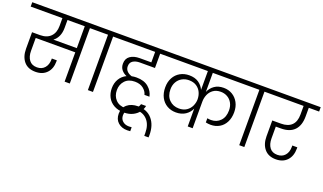

<svg xmlns="http://www.w3.org/2000/svg" viewBox="-122 -1346 3759 2235"><g transform="rotate(20 1757.5 -228.5)"><path d="M846 -686H705V0H641V-363H151V-203Q151 -132 183.5 -89Q216 -46 280 -46Q340 -46 374.5 -86Q409 -126 409 -191V-202H471V-188Q471 -98 420 -44.5Q369 9 281 9Q187 9 137.5 -50Q88 -109 88 -207V-411H186Q272 -411 318 -458.5Q364 -506 364 -588V-686H-29V-740H846ZM641 -686H427V-588Q427 -529 407 -485Q387 -441 351 -415H641Z M929 0V-686H788V-740H1133V-686H992V0Z M1389 -509Q1337 -509 1303.5 -487.5Q1270 -466 1270 -420Q1270 -385 1292.5 -361Q1315 -337 1353 -326Q1380 -332 1412 -332Q1507 -332 1561.5 -285.5Q1616 -239 1629 -173H1567Q1557 -216 1516.5 -248Q1476 -280 1411 -280Q1333 -280 1289.5 -233Q1246 -186 1246 -116Q1246 -45 1289.5 1.5Q1333 48 1411 48Q1474 48 1514.5 16Q1555 -16 1567 -58H1629Q1621 -16 1593 20.5Q1565 57 1519 79.5Q1473 102 1411 102Q1338 102 1286.5 73Q1235 44 1209 -5.5Q1183 -55 1183 -117Q1183 -181 1212.5 -231Q1242 -281 1296 -307Q1257 -323 1232 -353.5Q1207 -384 1207 -430Q1207 -493 1252 -524.5Q1297 -556 1370 -556H1513V-686H1075V-740H1719V-686H1575V-509Z M1556 281Q1530 283 1518 283Q1449 283 1404.5 243.5Q1360 204 1360 134Q1360 62 1410.5 19.5Q1461 -23 1544 -23Q1656 -23 1719 50.5Q1782 124 1782 248Q1782 267 1781 276H1728V241Q1728 141 1677.5 83.5Q1627 26 1546 26Q1485 26 1449 55.5Q1413 85 1413 135Q1413 180 1443.5 207Q1474 234 1521 234Q1530 234 1556 232Z M2227 -686V-450Q2249 -502 2294.5 -534Q2340 -566 2408 -566Q2468 -566 2515.5 -537.5Q2563 -509 2590.5 -458Q2618 -407 2618 -340Q2618 -269 2591 -216.5Q2564 -164 2516.5 -136.5Q2469 -109 2409 -109Q2378 -109 2348 -116V-168Q2366 -163 2394 -163Q2464 -163 2509 -210Q2554 -257 2554 -339Q2554 -391 2532.5 -430Q2511 -469 2473.5 -490Q2436 -511 2391 -511Q2336 -511 2299 -484.5Q2262 -458 2244.5 -416.5Q2227 -375 2227 -330V0H2166V-221Q2144 -170 2096 -138Q2048 -106 1979 -106Q1917 -106 1868 -134.5Q1819 -163 1791.5 -215.5Q1764 -268 1764 -339Q1764 -407 1792 -458.5Q1820 -510 1869.5 -538Q1919 -566 1981 -566Q2051 -566 2097 -535Q2143 -504 2166 -453V-686H1661V-740H2721V-686ZM1997 -161Q2053 -161 2091 -187Q2129 -213 2147.5 -253.5Q2166 -294 2166 -335V-336Q2166 -380 2148 -420Q2130 -460 2092 -485.5Q2054 -511 1997 -511Q1951 -511 1912.5 -490Q1874 -469 1851.5 -429.5Q1829 -390 1829 -338Q1829 -256 1876.5 -208.5Q1924 -161 1997 -161Z M2804 0V-686H2663V-740H3008V-686H2867V0Z M3130 -349V-203Q3130 -132 3162 -89Q3194 -46 3258 -46Q3317 -46 3351.5 -85.5Q3386 -125 3386 -191V-208H3448V-192Q3448 -100 3397.5 -45.5Q3347 9 3259 9Q3166 9 3116.5 -50Q3067 -109 3067 -206V-402H3174Q3261 -402 3306.5 -446.5Q3352 -491 3352 -579V-686H2950V-740H3544V-686H3416V-579Q3416 -467 3359.5 -408Q3303 -349 3193 -349Z"/></g></svg>

Font: Fz Poppins Light
Style: Regular
Weight: 300
Designer: Ninad Kale (Devanagari), Jonny Pinhorn (Latin)
Foundry: Indian Type Foundry
Version: Vit hóa bi Vntype.Com & FontZin.Com